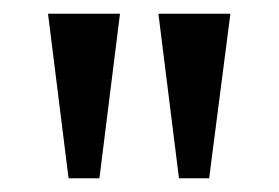

<svg xmlns="http://www.w3.org/2000/svg" viewBox="-20 -734 407 280"><path d="M80 -474H125L155 -714H50ZM241 -474H285L316 -714H211Z"/></svg>

Font: Noto Serif Georgian ExtraCondensed Medium
Style: Regular
Weight: 500
Width: 2
Designer: Monotype Design Team, Akaki Razmadze
Foundry: Google LLC
Version: Version 2.003